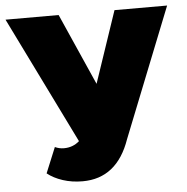

<svg xmlns="http://www.w3.org/2000/svg" viewBox="-55 -707 749 767"><g transform="rotate(-5 320.0 -323.0)"><path d="M643 -658 437 -140Q384 12 246 12Q203 12 166.5 0Q130 -12 105 -32L147 -134Q164 -126 183 -126Q219 -126 245 -149L-5 -658H208L335 -371L432 -658Z"/></g></svg>

Font: Ysabeau Heavy
Style: Regular
Weight: 800
Designer: Christian Thalmann (Catharsis Fonts)
Version: Version 0.003